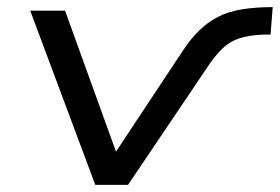

<svg xmlns="http://www.w3.org/2000/svg" viewBox="-20 -520 787 540"><path d="M248 0 65 -490H163L314 -72H292L496 -380Q518 -413 541.5 -435.5Q565 -458 593 -472.5Q621 -487 659 -493.5Q697 -500 747 -500L741 -423Q696 -423 666.5 -416Q637 -409 616 -392.5Q595 -376 572 -344L340 0Z"/></svg>

Font: Nunito Sans 10pt Expanded
Style: Italic
Weight: 400
Width: 7
Italic angle: -9°
Designer: Vernon Adams
Foundry: Vernon Adams
Version: Version 3.101;gftools[0.9.27]